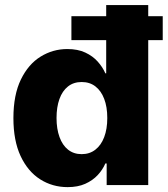

<svg xmlns="http://www.w3.org/2000/svg" viewBox="-20 -748 678 776"><path d="M253.4 8.3Q191.9 8.3 142.1 -23.4Q92.3 -55.2 63.2 -117.4Q34.2 -179.7 34.2 -270.5Q34.2 -364.7 64.5 -426.8Q94.7 -488.8 144.3 -519.3Q193.8 -549.8 252 -549.8Q294.4 -549.8 324.7 -535.6Q355 -521.5 375 -499Q395 -476.6 405.8 -451.7H409.2V-727.5H579.1V0H411.1V-87.4H405.8Q395 -62 374.8 -40.3Q354.5 -18.6 324.5 -5.1Q294.4 8.3 253.4 8.3ZM310.1 -125Q342.3 -125 365.5 -143.1Q388.7 -161.1 401.1 -193.8Q413.6 -226.6 413.6 -271Q413.6 -315.9 401.1 -348.4Q388.7 -380.9 365.7 -398.7Q342.8 -416.5 310.1 -416.5Q277.3 -416.5 254.6 -398.4Q231.9 -380.4 220.2 -347.7Q208.5 -314.9 208.5 -271Q208.5 -227.1 220.5 -194.1Q232.4 -161.1 255.1 -143.1Q277.8 -125 310.1 -125ZM268.6 -585.9V-682.6H637.7V-585.9Z"/></svg>

Font: Inter 16pt ExtraBold
Style: Regular
Weight: 800
Version: Version 4.001;git-66647c0bb